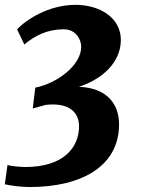

<svg xmlns="http://www.w3.org/2000/svg" viewBox="-20 -587 580 778"><path d="M10.3 82 -0.5 159.7C22 165 66.4 170.9 99.6 170.9C316.4 170.9 462.4 83 462.4 -83C462.4 -166 413.6 -230.5 299.8 -235.4C397.9 -267.1 469.7 -336.9 469.7 -425.3C469.7 -516.1 383.3 -567.4 285.6 -567.4C176.3 -567.4 83 -505.4 49.3 -467.8L78.6 -406.7C122.6 -443.8 173.3 -468.3 238.3 -468.3C290 -468.3 309.1 -423.3 309.1 -397.9C309.1 -321.3 210 -249 123 -231.9L112.8 -147.5L166 -162.1C263.7 -172.9 300.3 -128.4 300.3 -75.7C300.3 9.8 238.8 89.8 82 89.8C66.9 89.8 29.8 86.9 10.3 82Z"/></svg>

Font: Merriweather
Style: Heavy Italic
Weight: 900
Italic angle: -7.5°
Designer: Eben Sorkin
Foundry: Eben Sorkin
Version: Version 1.001